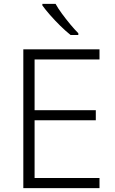

<svg xmlns="http://www.w3.org/2000/svg" viewBox="-20 -968 593 988"><path d="M492 0H100V-714H492V-662H158V-401H473V-349H158V-52H492ZM266 -948Q278 -926 298.5 -898Q319 -870 341.5 -843Q364 -816 383 -797V-788H343Q318 -808 290 -835.5Q262 -863 237.5 -891Q213 -919 198 -940V-948Z"/></svg>

Font: Noto Traditional Nushu Light
Style: Regular
Weight: 300
Designer: LIU Zhao
Foundry: LiuZhao Studio
Version: Version 2.003; ttfautohint (v1.8.4.7-5d5b)